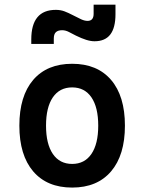

<svg xmlns="http://www.w3.org/2000/svg" viewBox="-20 -804 626 833"><path d="M293 9.8Q184.1 9.8 124 -60.5Q64 -130.9 64 -258.8Q64 -387.2 124 -457.3Q184.1 -527.3 293 -527.3Q401.9 -527.3 461.9 -457.3Q522 -387.2 522 -258.8Q522 -130.9 461.9 -60.5Q401.9 9.8 293 9.8ZM293 -92.8Q347.2 -92.8 376.7 -136.2Q406.2 -179.7 406.2 -258.8Q406.2 -338.4 376.7 -381.6Q347.2 -424.8 293 -424.8Q238.8 -424.8 209.2 -381.6Q179.7 -338.4 179.7 -258.8Q179.7 -179.7 209.2 -136.2Q238.8 -92.8 293 -92.8ZM115.7 -613.3V-632.8Q115.7 -761.2 222.2 -761.2Q242.7 -761.2 259.5 -754.9Q276.4 -748.5 295.9 -738.3Q317.4 -727.1 332.3 -720.2Q347.2 -713.4 359.9 -713.4Q386.2 -713.4 386.2 -744.1V-783.7H481V-742.2Q481 -683.6 458.5 -654.3Q436 -625 390.1 -625Q373.5 -625 353.5 -631.3Q333.5 -637.7 309.6 -649.4Q293.5 -657.7 278.8 -665.3Q264.2 -672.9 249.5 -672.9Q231.4 -672.9 222.4 -664.3Q213.4 -655.8 213.4 -636.7V-613.3Z"/></svg>

Font: Cascadia Mono Medium
Style: Regular
Weight: 500
Monospace: yes
Designer: Aaron Bell
Foundry: Saja Typeworks
Version: Version 2407.024